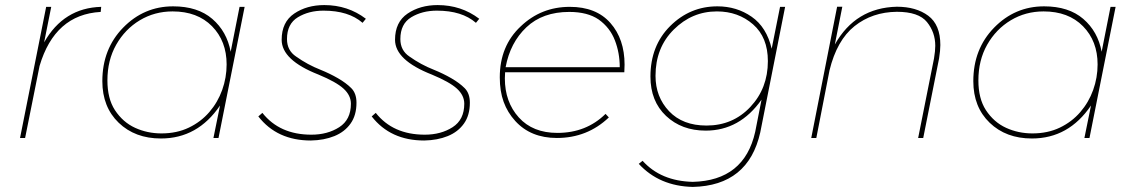

<svg xmlns="http://www.w3.org/2000/svg" viewBox="-20 -544 4478 757"><path d="M79 0H59L162 -517H182L154 -377Q231 -513 379 -517L377 -497Q196 -487 136 -284Z M614.5 2Q512.5 2 448 -60Q383.5 -122 383.5 -224Q383.5 -351 465.5 -435Q547.5 -519 662.5 -519Q759.5 -519 817 -469.5Q874.5 -420 889.5 -340L924.5 -517H944.5L841.5 0H821.5L847.5 -128Q759.5 2 614.5 2ZM616.5 -18Q677 -18 724.5 -40.8Q772 -63.5 805.2 -102Q838.5 -140.5 856 -189.2Q873.5 -238 873.5 -290Q873.5 -382 816 -440.5Q758.5 -499 660.5 -499Q589.5 -499 531.2 -464Q473 -429 438.2 -367.8Q403.5 -306.5 403.5 -227Q403.5 -155.5 433 -110Q464.5 -62 512.8 -40Q561 -18 616.5 -18Z M1205.5 10Q1072.5 10 998.5 -85L1014.5 -99Q1082.5 -13 1207.5 -13Q1271.5 -13 1317.5 -42.5Q1363.5 -72 1363.5 -135Q1363.5 -168 1334.5 -194.5Q1305.5 -221 1235.5 -250Q1090.5 -307 1090.5 -387Q1090.5 -457 1140 -490.5Q1189.5 -524 1258.5 -524Q1351.5 -524 1422.5 -470L1409.5 -454Q1354.5 -502 1255.5 -502Q1197.5 -502 1154.5 -476Q1111.5 -450 1111.5 -390Q1111.5 -345 1147.5 -321Q1192.5 -289 1243.5 -269Q1280.5 -254 1312.5 -235.5Q1344.5 -217 1365 -196.5Q1385.5 -176 1385.5 -139Q1385.5 -89.5 1362.2 -56.8Q1339 -24 1298.5 -7.5Q1258 9 1205.5 10Z M1652.5 10Q1519.5 10 1445.5 -85L1461.5 -99Q1529.5 -13 1654.5 -13Q1718.5 -13 1764.5 -42.5Q1810.5 -72 1810.5 -135Q1810.5 -168 1781.5 -194.5Q1752.5 -221 1682.5 -250Q1537.5 -307 1537.5 -387Q1537.5 -457 1587 -490.5Q1636.5 -524 1705.5 -524Q1798.5 -524 1869.5 -470L1856.5 -454Q1801.5 -502 1702.5 -502Q1644.5 -502 1601.5 -476Q1558.5 -450 1558.5 -390Q1558.5 -345 1594.5 -321Q1639.5 -289 1690.5 -269Q1727.5 -254 1759.5 -235.5Q1791.5 -217 1812 -196.5Q1832.5 -176 1832.5 -139Q1832.5 -89.5 1809.2 -56.8Q1786 -24 1745.5 -7.5Q1705 9 1652.5 10Z M2175.5 0Q2072.5 0 2011.5 -67Q1981 -100.5 1965.8 -142.2Q1950.5 -184 1950.5 -239Q1950.5 -363 2033 -440Q2113.5 -517 2226.5 -517Q2330.5 -517 2386.5 -453.5Q2442.5 -390 2442.5 -289L2441.5 -259H1971.5L1970.5 -235Q1970.5 -142 2025.5 -81Q2080.5 -20 2177.5 -20Q2291.5 -20 2367.5 -95L2380.5 -81Q2295.5 0 2175.5 0ZM2423.5 -279Q2423.5 -335.5 2404.2 -385.2Q2385 -435 2340.5 -467Q2296.5 -497 2224.5 -497Q2119.5 -497 2055.5 -436.5Q1991.5 -376 1973.5 -279Z M2711.5 193Q2579.5 190 2498.5 102L2513.5 90Q2585.5 170 2711.5 173Q2914.5 168 2957.5 -24L2982.5 -151Q2896.5 -29 2762.5 -29Q2667.5 -29 2606 -87Q2544.5 -145 2544.5 -242Q2544.5 -364 2622.5 -441.5Q2700.5 -519 2808.5 -519Q2884.5 -519 2943.5 -478Q3002.5 -437 3022.5 -352L3055.5 -517H3075.5L2977.5 -22Q2930.5 188 2711.5 193ZM2765.5 -49Q2869.5 -49 2938.5 -122.5Q3007.5 -196 3007.5 -303Q3007.5 -397 2949 -448Q2890.5 -499 2806.5 -499Q2708.5 -499 2636.5 -427.5Q2564.5 -356 2564.5 -245Q2564.5 -162 2618 -105.5Q2671.5 -49 2765.5 -49Z M3620 0H3600L3662.5 -313.5Q3667.5 -343.5 3667.5 -363.5Q3667.5 -416.5 3634.8 -457Q3602 -497.5 3516 -497.5Q3419 -496.5 3349.2 -441Q3279.5 -385.5 3250.5 -266.5L3198.5 0H3178.5L3280.5 -517.5H3301L3271.5 -368.5Q3353 -513.5 3516 -517.5Q3592 -517.5 3639.8 -482Q3687.5 -446.5 3687.5 -366.5Q3687.5 -345.5 3682.5 -313.5Z M4048.5 2Q3946.5 2 3882 -60Q3817.5 -122 3817.5 -224Q3817.5 -351 3899.5 -435Q3981.5 -519 4096.5 -519Q4193.5 -519 4251 -469.5Q4308.5 -420 4323.5 -340L4358.5 -517H4378.5L4275.5 0H4255.5L4281.5 -128Q4193.5 2 4048.5 2ZM4050.5 -18Q4111 -18 4158.5 -40.8Q4206 -63.5 4239.2 -102Q4272.5 -140.5 4290 -189.2Q4307.5 -238 4307.5 -290Q4307.5 -382 4250 -440.5Q4192.5 -499 4094.5 -499Q4023.5 -499 3965.2 -464Q3907 -429 3872.2 -367.8Q3837.5 -306.5 3837.5 -227Q3837.5 -155.5 3867 -110Q3898.5 -62 3946.8 -40Q3995 -18 4050.5 -18Z"/></svg>

Font: Argentum Sans Thin
Style: Italic
Weight: 100
Italic angle: -11°
Designer: Julieta Ulanovsky (font), Cristiano Sobral (main changes and remaster)
Foundry: Julieta Ulanovsky (font), Cristiano Sobral (main changes and remaster)
Version: Version 2.007;June 15, 2022;FontCreator 14.0.0.2814 64-bit; 